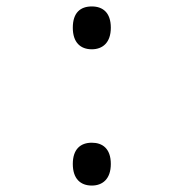

<svg xmlns="http://www.w3.org/2000/svg" viewBox="-20 -565 570 596"><path d="M265 -412C298 -412 324 -432 324 -479C324 -526 299 -545 265 -545C230 -545 206 -526 206 -479C206 -433 230 -412 265 -412ZM265 11C298 11 324 -9 324 -56C324 -104 298 -122 265 -122C230 -122 206 -102 206 -56C206 -10 230 11 265 11Z"/></svg>

Font: Noto Sans Mono Condensed
Style: Regular
Weight: 400
Width: 3
Designer: Monotype Design Team
Foundry: Monotype Imaging Inc.
Version: Version 2.014